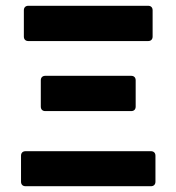

<svg xmlns="http://www.w3.org/2000/svg" viewBox="-20 -644 610 664"><path d="M62.5 -608.4V-517.6C62.5 -507.8 68.4 -502 78.1 -502H492.2C502 -502 507.8 -507.8 507.8 -517.6V-608.4C507.8 -618.2 502 -624 492.2 -624H78.1C68.4 -624 62.5 -618.2 62.5 -608.4ZM121.1 -366.2V-275.4C121.1 -265.6 127 -259.8 136.7 -259.8H433.6C443.4 -259.8 449.2 -265.6 449.2 -275.4V-366.2C449.2 -376 443.4 -381.8 433.6 -381.8H136.7C127 -381.8 121.1 -376 121.1 -366.2ZM52.7 -105.5V-15.6C52.7 -5.9 58.6 0 68.4 0H502C511.7 0 517.6 -5.9 517.6 -15.6V-105.5C517.6 -115.2 511.7 -121.1 502 -121.1H68.4C58.6 -121.1 52.7 -115.2 52.7 -105.5Z"/></svg>

Font: Ed Sans Neue
Style: Bold
Weight: 700
Designer: Stephen Hutchings
Version: Version 1.004;PS 001.004;hotconv 1.0.88;makeotf.lib2.5.64775